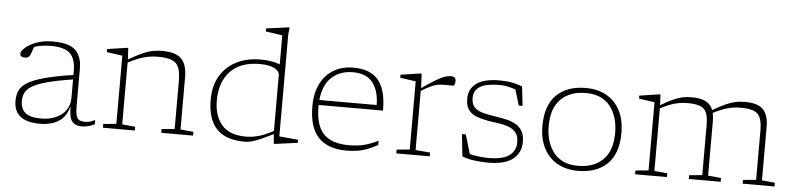

<svg xmlns="http://www.w3.org/2000/svg" viewBox="-45 -979 5070 1227"><g transform="rotate(5 2490.0 -366.0)"><path d="M500 3.5Q460 3.5 439.5 -21.5Q419 -46.5 420 -120Q402 -50.5 353.8 -20.2Q305.5 10 233 10Q66 10 66 -123Q66 -158.5 78 -187Q90 -215.5 125.8 -238.8Q161.5 -262 232.2 -281.8Q303 -301.5 420.5 -319.5V-347Q420.5 -422.5 384.2 -457.2Q348 -492 262 -492Q199.5 -492 154 -475.5Q149 -460 143.8 -445.8Q138.5 -431.5 134.5 -422Q129.5 -411 120.8 -407Q112 -403 103.5 -403Q86 -403 78.2 -409.2Q70.5 -415.5 70.5 -425Q70.5 -441.5 95.5 -464Q120.5 -486.5 165.8 -503.8Q211 -521 270.5 -521Q377 -521 417.5 -480.5Q458 -440 458 -364V-127Q458 -85.5 463.5 -64Q469 -42.5 483 -35Q497 -27.5 521.5 -27.5Q537 -27.5 550.5 -31.2Q564 -35 584 -44.5V-17.5Q543.5 3.5 500 3.5ZM106.5 -126Q106.5 -74.5 137.5 -49.2Q168.5 -24 239 -24Q291.5 -24 332.5 -42Q373.5 -60 397 -93Q420.5 -126 420.5 -170.5V-290.5Q319.5 -275 257.2 -258.2Q195 -241.5 162.2 -222Q129.5 -202.5 118 -178.8Q106.5 -155 106.5 -126Z M1011.5 -24 1095 -32V-340Q1095 -395 1082.2 -426Q1069.5 -457 1037.8 -469.8Q1006 -482.5 948.5 -482.5Q903 -482.5 860 -470.8Q817 -459 758.5 -428.5V-32L842 -24V0H637.5V-24L721 -32V-469.5L620.5 -483.5V-503L746 -522H754.5L758.5 -448Q807 -476.5 842.5 -492.8Q878 -509 908.2 -515.5Q938.5 -522 972.5 -522Q1060.5 -522 1096.5 -484.5Q1132.5 -447 1132.5 -368.5V-32L1216 -24V0H1011.5Z M1734 7 1729 -54.5Q1671 -26 1638.2 -12.2Q1605.5 1.5 1585.8 5.8Q1566 10 1546.5 10Q1425 10 1366.5 -52.5Q1308 -115 1308 -238.5Q1308 -327.5 1345.2 -390.8Q1382.5 -454 1449.5 -488Q1516.5 -522 1605 -522Q1643.5 -522 1670.5 -517.2Q1697.5 -512.5 1728 -502V-688L1621 -703.5V-723L1762 -742H1770.5L1765.5 -695.5V-43L1887 -32V-12.5L1744.5 7ZM1728 -432.5Q1728 -458 1694.8 -475.5Q1661.5 -493 1602 -493Q1477.5 -493 1412.5 -424.2Q1347.5 -355.5 1347.5 -236Q1347.5 -139 1397 -81Q1446.5 -23 1552 -23Q1591 -23 1632.5 -34.2Q1674 -45.5 1728 -74.5Z M2197.5 -522Q2311 -522 2361.5 -458Q2412 -394 2411 -265H1998Q1998 -260.5 1998 -255.5Q1998 -133 2050.8 -79.2Q2103.5 -25.5 2212.5 -25.5Q2264.5 -25.5 2306.8 -35.5Q2349 -45.5 2400 -71V-43Q2361 -22 2329.5 -10.5Q2298 1 2267 5.5Q2236 10 2197.5 10Q2081.5 10 2020.2 -53.8Q1959 -117.5 1959 -254Q1959 -338 1989.2 -398Q2019.5 -458 2073.2 -490Q2127 -522 2197.5 -522ZM2198.5 -492.5Q2117.5 -492.5 2063.8 -444.5Q2010 -396.5 2000 -297H2367.5Q2367.5 -386 2327 -439.2Q2286.5 -492.5 2198.5 -492.5Z M2640.5 -444V-429.5Q2702 -471.5 2736 -491Q2770 -510.5 2789.8 -516.2Q2809.5 -522 2827 -522Q2856.5 -522 2856.5 -492.5Q2856.5 -482 2853 -472.5Q2849.5 -463 2843.5 -463H2778.5Q2761.5 -463 2744.2 -459.8Q2727 -456.5 2702.8 -445.8Q2678.5 -435 2640.5 -411.5V-32L2734 -24V0H2519.5V-24L2603 -32V-469.5L2502.5 -483.5V-503L2628 -522H2636.5Z M3136 -522Q3183 -522 3218.2 -515Q3253.5 -508 3283 -496.5L3297 -372.5H3272.5L3242.5 -473Q3212.5 -484 3187.2 -488.5Q3162 -493 3138 -493Q3056.5 -493 3015.5 -469.5Q2974.5 -446 2974.5 -395.5Q2974.5 -353.5 2997.2 -333Q3020 -312.5 3057.2 -304Q3094.5 -295.5 3137.5 -289Q3170 -284 3202 -276.8Q3234 -269.5 3260.5 -254.8Q3287 -240 3303 -213.2Q3319 -186.5 3319 -142.5Q3319 -74.5 3268 -33.2Q3217 8 3106.5 8Q3067 8 3020 1.8Q2973 -4.5 2942 -18L2927 -159.5H2951.5L2988 -36.5Q3016.5 -29.5 3050 -25.8Q3083.5 -22 3107.5 -22Q3201.5 -22 3242.5 -53.2Q3283.5 -84.5 3283.5 -137.5Q3283.5 -178.5 3265 -200.8Q3246.5 -223 3216.8 -233.5Q3187 -244 3152.5 -248.5Q3118 -253 3086 -258.5Q3043.5 -266 3010.8 -278.5Q2978 -291 2959.2 -316.5Q2940.5 -342 2940.5 -388Q2940.5 -450.5 2988.5 -486.2Q3036.5 -522 3136 -522Z M3685 10Q3610 10 3553.8 -21.2Q3497.5 -52.5 3466 -112.2Q3434.5 -172 3434.5 -257Q3434.5 -388.5 3502.5 -455.2Q3570.5 -522 3691 -522Q3766 -522 3822.5 -490.8Q3879 -459.5 3910.2 -399.8Q3941.5 -340 3941.5 -255Q3941.5 -124 3873.8 -57Q3806 10 3685 10ZM3683 -22Q3784.5 -22 3843 -80Q3901.5 -138 3901.5 -252Q3901.5 -358 3848.8 -424Q3796 -490 3693 -490Q3592 -490 3533.2 -432Q3474.5 -374 3474.5 -260Q3474.5 -154.5 3527.2 -88.2Q3580 -22 3683 -22Z M4517 -380.5V-32L4600.5 -24V0H4396V-24L4479.5 -32V-352.5Q4479.5 -403 4468 -431.2Q4456.5 -459.5 4427.5 -471Q4398.5 -482.5 4346 -482.5Q4304 -482.5 4264.8 -471.8Q4225.5 -461 4172.5 -433.5V-32L4256 -24V0H4051.5V-24L4135 -32V-469.5L4034.5 -483.5V-503L4160 -522H4168.5L4172 -453.5Q4217 -480.5 4249.5 -495.2Q4282 -510 4310 -516Q4338 -522 4369.5 -522Q4427 -522 4460 -504.5Q4493 -487 4506.5 -451.5Q4553 -479 4586.8 -494.2Q4620.5 -509.5 4649.2 -515.8Q4678 -522 4710.5 -522Q4794 -522 4828.2 -486.2Q4862.5 -450.5 4862.5 -376V-32L4946 -24V0H4741.5V-24L4825 -32V-348Q4825 -400 4813 -429.2Q4801 -458.5 4771 -470.5Q4741 -482.5 4686.5 -482.5Q4644.5 -482.5 4604.8 -471.8Q4565 -461 4511.5 -434Q4517 -411 4517 -380.5Z"/></g></svg>

Font: Newsreader 6pt ExtraLight
Style: Regular
Weight: 275
Designer: Hugues Gentile
Foundry: Production Type
Version: Version 1.003; ttfautohint (v1.8.3)